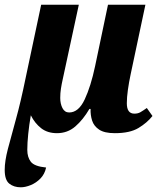

<svg xmlns="http://www.w3.org/2000/svg" viewBox="-26 -556 669 816"><path d="M62 240Q33 240 13.5 224.5Q-6 209 -6 166Q-6 129 7.5 77Q21 25 41.5 -48.5Q62 -122 83 -225L149 -536H309L241 -221Q236 -199 233 -179.5Q230 -160 230 -140Q230 -115 239.5 -96.5Q249 -78 268 -78Q308 -78 334 -133.5Q360 -189 378 -274L433 -536H592L529 -239Q522 -206 517.5 -174Q513 -142 513 -117Q513 -73 545 -73Q560 -73 570.5 -79Q581 -85 598 -97L622 -63Q599 -34 562.5 -12Q526 10 462 10Q418 10 395.5 -5Q373 -20 365.5 -43.5Q358 -67 359 -93H354Q327 -47 294 -18.5Q261 10 216 10Q176 10 149 -11Q122 -32 105 -66Q98 -26 94 13Q90 52 90 81Q90 112 105 131.5Q120 151 170 156Q164 184 146 202.5Q128 221 105 230.5Q82 240 62 240Z"/></svg>

Font: Noto Serif Condensed ExtraBold
Style: Italic
Weight: 800
Width: 3
Italic angle: -12°
Designer: Monotype Design Team
Foundry: Monotype Imaging Inc.
Version: Version 2.014; ttfautohint (v1.8.4.7-5d5b)